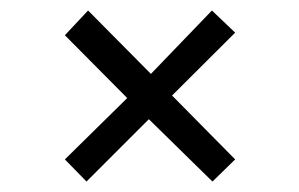

<svg xmlns="http://www.w3.org/2000/svg" viewBox="-20 -413 567 364"><path d="M306.2 -231.9 425.8 -110.8 382.8 -68.8 262.2 -187 144 -68.8 103 -110.8 221.2 -227.1 103 -346.2 147 -393.1 266.1 -272.9 381.8 -393.1 425.8 -351.1Z"/></svg>

Font: Common Serif
Style: Bold
Weight: 700
Designer: Philipp H. Poll, Khaled Hosny
Foundry: Stefan Peev, Context Ltd.
Version: Version 1.026